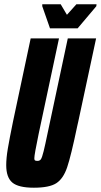

<svg xmlns="http://www.w3.org/2000/svg" viewBox="-20 -867 470 895"><path d="M9 -97Q9 -130 16.5 -174.5Q24 -219 41 -302L123 -688H255L160 -242Q140 -146 140 -129Q140 -121 143.5 -119Q147 -117 155 -117Q165 -117 170.5 -124.5Q176 -132 183.5 -162.5Q191 -193 201 -242L296 -688H428L345 -301L340 -279Q311 -140 293 -87Q275 -34 242.5 -13Q210 8 138 8Q66 8 37.5 -16Q9 -40 9 -97ZM213 -735 177 -838V-847H263L292 -798L336 -847H430L429 -838L342 -735Z"/></svg>

Font: Saira Ultra Condensed Black
Style: Italic
Weight: 900
Width: 1
Italic angle: -12°
Designer: Hector Gatti with collaboration of the Omnibus-Type team
Foundry: Omnibus-Type
Version: Version 1.001; ttfautohint (v1.8)